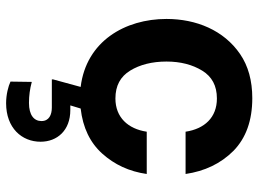

<svg xmlns="http://www.w3.org/2000/svg" viewBox="-126 -454 826 613"><g transform="rotate(90 286.5 -148.0)"><path d="M295 -104C254 -104 225 -120 206 -151C187 -182 177 -221 177 -267C177 -312 187 -350 206 -381C225 -412 254 -428 295 -428C356 -428 392 -388 401 -328H536C527 -389 503 -440 462 -481C421 -521 365 -541 294 -541C238 -541 191 -528 153 -502C77 -450 41 -362 41 -267C41 -135 112 -11 258 7L234 95V99H324C347 99 367 108 367 132C367 156 348 172 309 172C286 172 264 169 242 163L241 231C256 238 282 245 310 245C389 245 433 195 433 135C433 82 397 40 332 40H317L327 7C388 0 436 -23 471 -62C506 -101 528 -148 536 -204H401C392 -144 355 -104 295 -104Z"/></g></svg>

Font: Be Vietnam
Style: Bold
Weight: 700
Designer: Gabriel Lam
Foundry: TypeRant
Version: Version 4.000